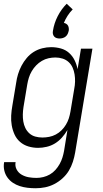

<svg xmlns="http://www.w3.org/2000/svg" viewBox="-28 -779 548 1022"><path d="M162 223Q140 223 118.5 220.5Q97 218 77 211.5Q57 205 40 193.5Q23 182 11 165Q-1 148 -5.5 127Q-10 106 -6 84H55Q51 105 60.5 123Q70 141 87.5 151Q105 161 125 164.5Q145 168 166 168Q184 168 202.5 163.5Q221 159 237.5 149.5Q254 140 267 125.5Q280 111 289.5 94Q299 77 304.5 59Q310 41 313 24L331 -87Q318 -65 301.5 -46.5Q285 -28 264.5 -15.5Q244 -3 220.5 2.5Q197 8 175 8Q148 8 123 0.5Q98 -7 79 -23.5Q60 -40 49.5 -63Q39 -86 34.5 -111.5Q30 -137 31.5 -164Q33 -191 38 -218L58 -338Q61 -361 68 -384Q75 -407 86.5 -429Q98 -451 114.5 -470.5Q131 -490 152 -503Q173 -516 197 -522Q221 -528 244 -528Q271 -528 296 -521Q321 -514 339.5 -497.5Q358 -481 369 -458.5Q380 -436 385 -411L403 -520H464L372 33Q368 57 360 82Q352 107 338.5 129.5Q325 152 304.5 170.5Q284 189 260.5 201Q237 213 212 218Q187 223 162 223ZM198 -47Q215 -47 233.5 -50.5Q252 -54 269 -63Q286 -72 299.5 -85.5Q313 -99 323 -115.5Q333 -132 338.5 -149.5Q344 -167 347 -185L367 -305Q371 -325 371.5 -344.5Q372 -364 369 -383Q366 -402 358.5 -419Q351 -436 337.5 -448.5Q324 -461 305.5 -467Q287 -473 267 -473Q249 -473 230.5 -469Q212 -465 195 -455Q178 -445 164.5 -431Q151 -417 141 -400Q131 -383 125.5 -365Q120 -347 117 -329L97 -209Q94 -189 93.5 -170Q93 -151 96 -132.5Q99 -114 107 -97.5Q115 -81 128.5 -69Q142 -57 160 -52Q178 -47 198 -47ZM289 -574Q281 -574 273 -576.5Q265 -579 260 -585Q255 -591 253.5 -599Q252 -607 254 -616Q260 -655 279 -692.5Q298 -730 327 -759L359 -729Q344 -714 332 -695.5Q320 -677 312 -657Q319 -656 325 -652Q331 -648 334 -642.5Q337 -637 338 -630Q339 -623 338 -616Q336 -607 332.5 -599Q329 -591 322 -585Q315 -579 306 -576.5Q297 -574 289 -574Z"/></svg>

Font: Iosevka Light
Style: Italic
Weight: 300
Italic angle: -9°
Monospace: yes
Designer: Belleve Invis
Foundry: Belleve Invis
Version: Version 32.5.0; ttfautohint (v1.8.4)